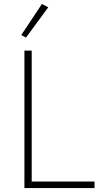

<svg xmlns="http://www.w3.org/2000/svg" viewBox="-20 -955 521 975"><path d="M104 0V-698H141V-33H460V0ZM112 -764 88 -777 193 -935 225 -918Z"/></svg>

Font: IBM Plex Sans ExtLt
Style: Regular
Weight: 200
Designer: Mike Abbink, Paul van der Laan, Pieter van Rosmalen
Foundry: Bold Monday
Version: Version 3.005